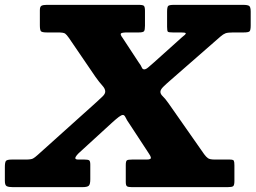

<svg xmlns="http://www.w3.org/2000/svg" viewBox="-102 -770 1052 790"><path d="M136.5 -636.5Q159.5 -636.5 166 -631.8Q172.5 -627 181.5 -614L291 -453.5Q307 -431 319 -418Q331 -405 331 -393.5Q331 -384 320.8 -374Q310.5 -364 293.5 -348.5L52.5 -132Q41.5 -122 33.8 -117.8Q26 -113.5 4 -113.5H-53.5Q-73.5 -113.5 -77.8 -107.5Q-82 -101.5 -82 -82.5V-25.5Q-82 -7.5 -74 -3.8Q-66 0 -49.5 0H237Q257 0 263.2 -5.8Q269.5 -11.5 269.5 -32V-92.5Q269.5 -107.5 264.5 -110.5Q259.5 -113.5 245.5 -113.5H221Q208.5 -113.5 208 -118.5Q207.5 -123.5 213.8 -131Q220 -138.5 227 -144.5L362 -268Q376.5 -281 387 -289Q397.5 -297 404 -297Q410 -297 414.8 -286.5Q419.5 -276 430.5 -260.5L508.5 -141.5Q517.5 -129 518.8 -121.2Q520 -113.5 501 -113.5H441.5Q425.5 -113.5 420.5 -110.5Q415.5 -107.5 415.5 -91V-21Q415.5 -6.5 421 -3.2Q426.5 0 440.5 0H834.5Q852 0 857.2 -3.8Q862.5 -7.5 862.5 -25.5V-89.5Q862.5 -104 860 -108.8Q857.5 -113.5 843 -113.5H782.5Q761.5 -113.5 753.8 -119Q746 -124.5 738 -135.5L591 -345.5Q578 -364 568 -373.5Q558 -383 558 -392Q558 -401 569.5 -412.5Q581 -424 599 -439.5L805 -619.5Q816.5 -629.5 825.8 -633Q835 -636.5 858 -636.5H900.5Q921 -636.5 925.2 -641.5Q929.5 -646.5 929.5 -665.5V-722Q929.5 -741.5 923 -745.8Q916.5 -750 898 -750H613.5Q594.5 -750 590 -745.5Q585.5 -741 585.5 -721.5V-659.5Q585.5 -642.5 588.8 -639.5Q592 -636.5 609 -636.5H641Q659 -636.5 661.5 -634Q664 -631.5 658.8 -626.8Q653.5 -622 646.5 -616.5L533.5 -515Q519 -502.5 508.8 -493.5Q498.5 -484.5 491.5 -484.5Q484.5 -484.5 481.2 -492.8Q478 -501 468.5 -513.5L402.5 -614Q391.5 -628.5 395.8 -632.5Q400 -636.5 422 -636.5H469Q487 -636.5 490.8 -641.8Q494.5 -647 494.5 -664V-725Q494.5 -741.5 490.2 -745.8Q486 -750 469 -750H90Q76 -750 69 -746.5Q62 -743 62 -728V-667Q62 -647 66.2 -641.8Q70.5 -636.5 91 -636.5Z"/></svg>

Font: Besley ExtraBold
Style: Italic
Weight: 800
Italic angle: -13°
Designer: Owen Earl
Foundry: indestructible type*
Version: Version 2.001